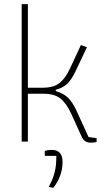

<svg xmlns="http://www.w3.org/2000/svg" viewBox="-20 -686 510 930"><path d="M376 -23 325 -135Q301 -187 272 -209.5Q243 -232 190 -232H115V0H85V-666H115V-261H185Q240 -261 268.5 -284Q297 -307 318 -352L372 -468L401 -457L344 -337Q326 -300 306 -280.5Q286 -261 250 -251V-245Q289 -233 310.5 -211.5Q332 -190 350 -151L409 -22L448 -17V2Q432 5 419 5Q389 5 376 -23ZM216 219Q235 185 244 151.5Q253 118 253 69H197V45Q212 40 230 40Q283 40 283 98Q283 167 238 224Z"/></svg>

Font: Athiti ExtraLight
Style: Regular
Weight: 250
Version: Version 1.032